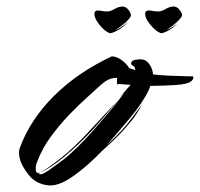

<svg xmlns="http://www.w3.org/2000/svg" viewBox="-20 -558 610 586"><path d="M134 8Q120 8 104.5 2.5Q89 -3 77 -14Q65 -25 51.5 -47.5Q38 -70 38 -92Q38 -101 41 -108Q73 -194 145 -265.5Q217 -337 321 -386Q335 -386 350 -375.5Q365 -365 375 -350L393 -344Q392 -355 386 -357.5Q380 -360 380 -365Q382 -374 393 -375.5Q404 -377 409 -377Q425 -377 435.5 -362.5Q446 -348 447 -331Q471 -328 497 -327Q523 -326 542.5 -325.5Q562 -325 564 -325H567Q570 -325 570 -321Q570 -314 562 -309Q552 -301 515.5 -298.5Q479 -296 439 -296Q434 -281 424 -264Q414 -247 401 -229Q392 -216 374 -194.5Q356 -173 337 -151Q318 -129 305 -114Q314 -122 334.5 -142.5Q355 -163 368 -179Q373 -185 383 -198.5Q393 -212 402.5 -224.5Q412 -237 414 -241Q401 -214 381 -189Q361 -164 341 -144Q321 -124 307 -111.5Q293 -99 291 -97Q249 -53 206.5 -22.5Q164 8 134 8ZM102 -26Q107 -26 114 -29Q125 -35 142.5 -48Q160 -61 179 -75Q196 -89 217 -109.5Q238 -130 263 -158Q285 -183 310 -212.5Q335 -242 359 -274L344 -260Q351 -267 361.5 -279.5Q372 -292 379 -299Q348 -301 342 -302Q341 -300 339 -300Q337 -300 337 -307Q337 -309 337 -312.5Q337 -316 338 -320Q328 -321 316 -317Q304 -313 289 -300Q272 -284 245 -260Q218 -236 189 -205.5Q160 -175 134.5 -140Q109 -105 94 -66Q89 -54 89 -42Q89 -25 104 -32Q99 -29 99 -28Q99 -26 102 -26ZM104 -32Q123 -42 164.5 -74.5Q206 -107 249 -154Q263 -169 281 -188.5Q299 -208 316 -226Q333 -244 342 -254Q319 -226 299.5 -203.5Q280 -181 262 -161Q220 -116 176.5 -80Q133 -44 104 -32ZM470 -457Q455 -463 439 -482.5Q423 -502 423 -515Q423 -526 434 -526Q439 -526 447 -524.5Q455 -523 463 -523Q473 -523 485.5 -530.5Q498 -538 510 -538Q525 -538 535 -516Q538 -510 529 -500Q520 -490 508.5 -481Q497 -472 489 -467Q494 -468 505.5 -475Q517 -482 525 -491Q510 -473 492.5 -464Q475 -455 470 -457ZM314 -457Q299 -463 283.5 -482.5Q268 -502 268 -515Q268 -526 279 -526Q284 -526 291.5 -524.5Q299 -523 307 -523Q317 -523 329.5 -530.5Q342 -538 354 -538Q369 -538 379 -516Q382 -510 373.5 -500Q365 -490 353 -481Q341 -472 333 -467Q339 -468 351 -476Q363 -484 372 -493Q356 -474 337.5 -464.5Q319 -455 314 -457Z"/></svg>

Font: Smooch
Style: Regular
Weight: 400
Designer: Robert E. Leuschke
Foundry: Robert E. Leuschke
Version: Version 1.010; ttfautohint (v1.8.3)